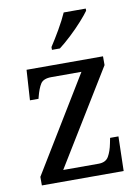

<svg xmlns="http://www.w3.org/2000/svg" viewBox="-86 -824 645 883"><g transform="rotate(-10 236.5 -383.0)"><path d="M37 0V-40L307 -483H167Q129 -483 116 -462.5Q103 -442 93 -403L91 -395H51L60 -536H417V-495L146 -53H311Q345 -53 358.5 -76.5Q372 -100 379 -136L384 -161H423L419 0ZM191 -619Q212 -651 235.5 -691.5Q259 -732 274 -766H377V-756Q365 -739 339.5 -710.5Q314 -682 283.5 -653.5Q253 -625 228 -606H191Z"/></g></svg>

Font: Noto Serif Hebrew SemiCondensed
Style: Regular
Weight: 400
Width: 4
Designer: Monotype Design Team
Foundry: Monotype Imaging Inc.
Version: Version 2.004; ttfautohint (v1.8.4.7-5d5b)